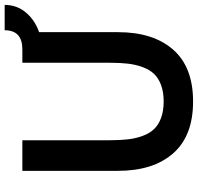

<svg xmlns="http://www.w3.org/2000/svg" viewBox="-32 -782 828 803"><g transform="rotate(-90 381.5 -380.0)"><path d="M657 -774H763Q763 -723 731.2 -685.2Q699.5 -647.5 649 -630V-300Q649 -153 576 -69.5Q503 14 359 14Q215 14 142 -69.5Q69 -153 69 -300V-700H197V-333Q197 -290 200.8 -258Q204.5 -226 215.2 -196.8Q226 -167.5 243.8 -149Q261.5 -130.5 290.5 -119.8Q319.5 -109 359 -109Q398.5 -109 427.5 -119.8Q456.5 -130.5 474.2 -149Q492 -167.5 502.8 -196.8Q513.5 -226 517.2 -258Q521 -290 521 -333V-700H577Q657 -700 657 -774Z"/></g></svg>

Font: Cabin
Style: Bold
Weight: 700
Designer: Pablo Impallari
Foundry: Pablo Impallari. http://www.impallari.com Igino Marini. http://www.ikern.com
Version: Version 3.001;hotconv 1.0.109;makeotfexe 2.5.65596